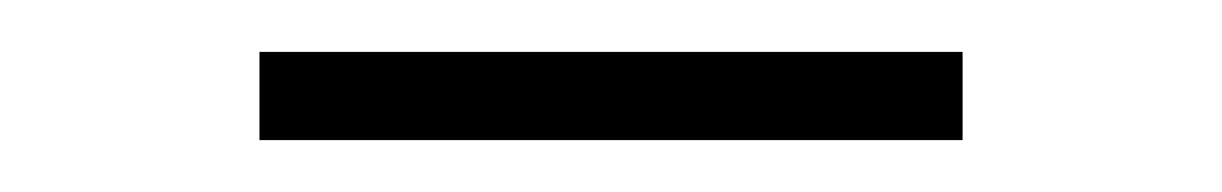

<svg xmlns="http://www.w3.org/2000/svg" viewBox="-20 -375 471 74"><path d="M80 -321H351V-355H80Z"/></svg>

Font: Glow Sans SC Normal ExtraLight
Style: Regular
Weight: 200
Designer: Ryoko NISHIZUKA (kana, bopomofo & ideographs); Paul D. Hunt (Latin, Greek & Cyrillic); Sandoll Communications, Soo-young
Version: Version 0.93